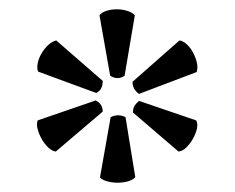

<svg xmlns="http://www.w3.org/2000/svg" viewBox="-20 -770 505 413"><path d="M62 -616Q59 -623 61 -633.5Q63 -644 69 -654.5Q75 -665 83.5 -673Q92 -681 101 -683L201 -596Q201 -588 198 -581Q195 -574 187 -570ZM100 -444Q92 -445 84 -452.5Q76 -460 70 -470.5Q64 -481 61 -492Q58 -503 61 -511L186 -554Q201 -546 201 -530ZM271 -389Q266 -383 255.5 -380Q245 -377 233 -377Q221 -377 210.5 -380Q200 -383 195 -388L218 -518Q234 -526 250 -518ZM402 -511Q406 -504 403.5 -493Q401 -482 395 -471.5Q389 -461 381 -453Q373 -445 364 -444L266 -528Q266 -537 269.5 -542.5Q273 -548 279 -553ZM366 -683Q374 -682 382 -674.5Q390 -667 395.5 -656.5Q401 -646 403.5 -635Q406 -624 403 -615L279 -568Q265 -578 265 -594ZM194 -737Q198 -743 208.5 -746.5Q219 -750 231 -750Q243 -750 254 -746.5Q265 -743 270 -737L248 -607Q233 -597 217 -607Z"/></svg>

Font: PT Serif
Style: Regular
Weight: 400
Designer: A.Korolkova, O.Umpeleva, V.Yefimov
Foundry: ParaType Ltd
Version: Version 1.000W OFL; ttfautohint (v1.6)